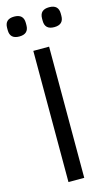

<svg xmlns="http://www.w3.org/2000/svg" viewBox="-142 -940 557 987"><g transform="rotate(-15 136.0 -447.0)"><path d="M92.8 -835V-847.2Q92.8 -894 43 -894Q-6.8 -894 -6.8 -847.2V-835Q-6.8 -788.1 43 -788.1Q92.8 -788.1 92.8 -835ZM278.8 -835V-847.2Q278.8 -894 229 -894Q179.2 -894 179.2 -847.2V-835Q179.2 -788.1 229 -788.1Q278.8 -788.1 278.8 -835ZM92.8 -698.2V0H176.8V-698.2Z"/></g></svg>

Font: Plexus Sans
Style: Regular
Weight: 400
Version: Version 2.001;PS 002.001;hotconv 1.0.70;makeotf.lib2.5.58329